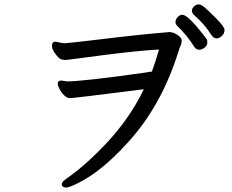

<svg xmlns="http://www.w3.org/2000/svg" viewBox="-20 -825 1040 861"><path d="M276.9 16.1Q260.7 16.1 256.8 3.9Q256.8 -6.8 266.4 -14.9Q275.9 -22.9 297.9 -38.1Q367.7 -88.9 451.7 -176.8Q561 -292 625 -424.8Q310.1 -384.8 293 -384.8Q280.8 -384.8 267.3 -397.9Q253.9 -411.1 246.3 -426.5Q238.8 -441.9 238.8 -449.2Q238.8 -463.9 254.9 -463.9L280.8 -460Q352.1 -460 634.8 -500Q653.8 -503.9 661.1 -503.9Q679.7 -554.2 692.9 -603Q594.7 -597.2 453.4 -579.1Q312 -561 296.4 -558.6Q280.8 -556.2 272 -556.2Q261.7 -556.2 252.7 -559.6Q243.7 -563 228.3 -583.5Q212.9 -604 212.9 -619.1Q212.9 -638.2 229 -638.2Q256.8 -631.8 270 -630.9Q290 -631.8 448.7 -650.9Q593.8 -668.9 739.7 -681.2Q756.8 -681.2 775.9 -668.5Q794.9 -655.8 794.9 -643.1Q794.9 -630.9 790.5 -621.8Q786.1 -612.8 778.8 -589.8Q701.7 -345.2 547.9 -180.2Q436 -57.1 332 -4.9Q289.1 16.1 276.9 16.1ZM874 -602.1Q858.9 -602.1 851.1 -615.2Q817.9 -668 772.9 -710.9Q767.1 -716.8 767.1 -728Q767.1 -737.8 776.6 -748.3Q786.1 -758.8 797.9 -758.8Q821.8 -758.8 893.1 -668Q905.8 -650.9 907.7 -647.9Q909.7 -645 909.7 -633.8Q909.7 -622.1 898.2 -612.1Q886.7 -602.1 874 -602.1ZM951.7 -652.8Q939 -652.8 927.7 -668Q900.9 -712.9 849.1 -758.8Q840.8 -767.1 840.8 -776.9Q840.8 -788.1 850.3 -796.6Q859.9 -805.2 870.8 -805.2Q881.8 -805.2 897 -792.5Q912.1 -779.8 949.5 -742.4Q986.8 -705.1 986.8 -690.9Q986.8 -674.8 974.9 -663.8Q962.9 -652.8 951.7 -652.8Z"/></svg>

Font: LXGW WenKai GB Screen
Style: Regular
Weight: 400
Designer: LXGW / Fontworks Inc.
Foundry: LXGW / Fontworks Inc.
Version: Version 1.321;February 19, 2024;FontCreator 14.0.0.2901 64-b